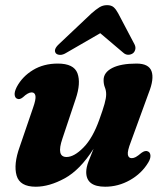

<svg xmlns="http://www.w3.org/2000/svg" viewBox="-20 -714 635 746"><path d="M554 -126Q563.5 -122.5 564.5 -110.2Q565.5 -98 556 -82.5Q530.5 -40 485 -14.2Q439.5 11.5 388.5 11.5Q315 11.5 315 -45.5Q315 -63.5 323.8 -86.5Q332.5 -109.5 343.5 -136Q291 -53.5 231.2 -21Q171.5 11.5 119 11.5Q57 11.5 44.5 -32Q32 -75.5 56.5 -143.5L108 -294Q120 -327.5 117.8 -341.2Q115.5 -355 103 -355Q89 -355 69 -336Q56 -325.5 46.5 -330.5Q38.5 -333.5 37 -345.2Q35.5 -357 45 -376Q66.5 -416.5 108 -441.8Q149.5 -467 204.5 -467Q267 -467 281 -429.2Q295 -391.5 274 -329.5L222.5 -175.5Q198 -104 238.5 -104Q268 -104 304.2 -140.8Q340.5 -177.5 366 -249.5Q380 -288 386.2 -310.5Q392.5 -333 392.5 -347.5Q392.5 -362 387.5 -374.5Q382.5 -387 382.5 -403Q382.5 -432.5 416 -449.8Q449.5 -467 510.5 -467Q558 -467 568.8 -437.2Q579.5 -407.5 558 -353.5L488.5 -163Q474.5 -127 476.8 -113.2Q479 -99.5 492 -99.5Q499.5 -99.5 507.8 -104Q516 -108.5 529.5 -120Q544 -130.5 554 -126ZM238 -509Q224.5 -500.5 213.5 -500.8Q202.5 -501 197 -507Q186 -521.5 209.5 -543L336 -662.5Q352.5 -677 366 -685.5Q379.5 -694 396 -694Q412.5 -694 421.8 -685.8Q431 -677.5 439 -662.5L502.5 -542Q508 -531 505.5 -521.5Q503 -512 496.5 -507Q488 -501 477.5 -501.2Q467 -501.5 458 -510L369.5 -585Z"/></svg>

Font: Fraunces 72pt S050
Style: Bold Italic
Weight: 700
Italic angle: -16°
Version: Version 1.000; ttfautohint (v1.8.3)